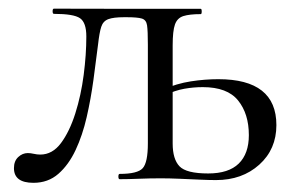

<svg xmlns="http://www.w3.org/2000/svg" viewBox="-20 -406 669 435"><path d="M55.8 8.2Q11.6 8.2 11.6 -25Q11.6 -41.2 21.3 -50.2Q31 -59.2 43 -59.2Q49.2 -59.2 56.6 -57.5Q64 -55.8 71.2 -55.8Q98.8 -55.8 118.2 -81.9Q137.6 -108 150.6 -149Q163.6 -190 169.6 -236.2Q175.6 -282.4 175.6 -323.4Q175.6 -355 161.2 -364.8Q146.8 -374.6 102.2 -374.6Q99.2 -374.6 99.2 -380.5Q99.2 -386.4 102.2 -386.4Q111 -386.4 134.3 -386.3Q157.6 -386.2 185.4 -386.2Q213.2 -386.2 235.3 -386.1Q257.4 -386 263.2 -386H434.8Q437 -386 437 -380Q437 -374 434.8 -374Q409.4 -374 395.5 -369.6Q381.6 -365.2 376.4 -350.6Q371.2 -336 371.2 -303V-81Q371.2 -45.4 386.7 -29.2Q402.2 -13 451.6 -13Q498 -13 520.9 -35.4Q543.8 -57.8 543.8 -99.8Q543.8 -148.2 519.4 -178.4Q495 -208.6 439.4 -208.6Q418.6 -208.6 397.6 -204.9Q376.6 -201.2 353.6 -190.2L348.4 -202.8Q380.4 -216.8 412.4 -221.7Q444.4 -226.6 474.6 -226.6Q606.2 -226.6 606.2 -122.6Q606.2 -67.8 567.4 -32.9Q528.6 2 469.4 2Q454.6 2 432.1 1Q409.6 0 386.5 -1Q363.4 -2 344.6 -2Q319 -2 294.5 -1Q270 0 251.2 0Q248.2 0 248.2 -6Q248.2 -12 251.2 -12Q291.8 -12 303.4 -25Q315 -38 315 -81V-305Q315 -336 313.2 -348.5Q311.4 -361 301.3 -364Q291.2 -367 267.4 -367H261Q237.2 -367 225.4 -362.6Q213.6 -358.2 209.4 -345.3Q205.2 -332.4 202.2 -305.6Q197.6 -268.2 191.7 -225Q185.8 -181.8 176.4 -140.7Q167 -99.6 151.3 -66.1Q135.6 -32.6 112.3 -12.2Q89 8.2 55.8 8.2Z"/></svg>

Font: Cormorant Light
Style: Regular
Weight: 300
Designer: Christian Thalmann (Catharsis Fonts)
Foundry: Catharsis Fonts
Version: Version 4.000